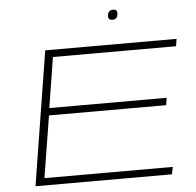

<svg xmlns="http://www.w3.org/2000/svg" viewBox="-58 -939 1019 999"><g transform="rotate(-5 451.0 -440.0)"><path d="M87 0 199 -700H885L879 -662H236L194 -399H807L801 -361H189L137 -38H807L800 0ZM562 -828Q540 -828 540 -845Q540 -880 569 -880Q590 -880 590 -862Q590 -828 562 -828Z"/></g></svg>

Font: Georama ExtraExtended ExtraLight
Style: Italic
Weight: 200
Width: 8
Italic angle: -9°
Designer: Jean-Baptiste Levee
Foundry: Production Type
Version: Version 1.000